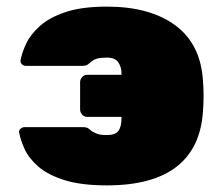

<svg xmlns="http://www.w3.org/2000/svg" viewBox="-20 -550 672 580"><path d="M303 10Q225 10 174.5 -6Q124 -22 95.5 -47Q67 -72 54.5 -99.5Q42 -127 38 -149Q36 -156 42 -161Q48 -166 54 -166H229Q242 -166 247 -162Q252 -158 257 -154Q263 -150 273 -146Q283 -142 303 -142Q328 -142 337.5 -154.5Q347 -167 347 -192V-197H243Q234 -197 228 -204Q222 -211 222 -219V-302Q222 -310 228 -317Q234 -324 243 -324H347V-329Q347 -347 337.5 -361.5Q328 -376 303 -376Q284 -376 273.5 -373Q263 -370 255 -363Q250 -359 245 -355Q240 -351 227 -351H58Q51 -351 46 -356Q41 -361 42 -368Q46 -390 59 -418Q72 -446 100.5 -471.5Q129 -497 178 -513.5Q227 -530 303 -530Q433 -530 509.5 -473.5Q586 -417 593 -307Q595 -285 595 -260.5Q595 -236 593 -213Q586 -103 513.5 -46.5Q441 10 303 10Z"/></svg>

Font: Rubik Light Black
Style: Regular
Weight: 900
Version: Version 2.104